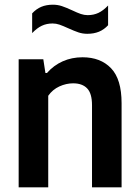

<svg xmlns="http://www.w3.org/2000/svg" viewBox="-20 -798 594 818"><path d="M59.5 -545.5H164.5L173.5 -487H180Q208.5 -519.5 247.2 -536.8Q286 -554 331.5 -554Q408.5 -554 453.2 -507.2Q498 -460.5 498 -358.5V0H372V-350Q372 -400 351.2 -421.5Q330.5 -443 291.5 -443Q262 -443 233 -429.8Q204 -416.5 185.5 -390V0H59.5ZM271 -677.5Q248 -688 233.5 -693Q219 -698 204 -698Q178.5 -698 158 -688.2Q137.5 -678.5 117 -657V-741Q134.5 -760 156 -769Q177.5 -778 205.5 -778Q225.5 -778 243.5 -772Q261.5 -766 287.5 -754Q309.5 -743.5 324.2 -738.5Q339 -733.5 353.5 -733.5Q379 -733.5 399.5 -743.2Q420 -753 440.5 -774.5V-690.5Q423.5 -672 401.8 -663Q380 -654 352 -654Q332 -654 314.2 -660Q296.5 -666 271 -677.5Z"/></svg>

Font: Encode Sans Semi Condensed SmBd
Style: Regular
Weight: 600
Width: 4
Designer: Multiple Designers
Foundry: Impallari Type
Version: Version 2.000